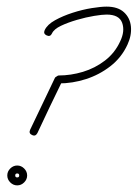

<svg xmlns="http://www.w3.org/2000/svg" viewBox="-20 -536 416 580"><path d="M137 -435Q132 -424 121 -429Q110 -434 115 -445Q123 -462 146.5 -475Q170 -488 199.5 -497.5Q229 -507 257 -511.5Q285 -516 302 -516Q336 -516 354.5 -499Q373 -482 375.5 -455.5Q378 -429 365 -401Q347 -362 313.5 -336Q280 -310 239.5 -297Q199 -284 157 -284Q155 -284 162 -288Q169 -292 168 -291Q149 -252 130 -212.5Q111 -173 93 -134Q93 -134 93 -134Q93 -134 93 -134Q87 -123 77 -128Q66 -133 71 -144Q90 -183 108.5 -222.5Q127 -262 146 -301Q147 -303 151 -305Q155 -308 157 -308Q194 -308 230.5 -319Q267 -330 297 -353Q327 -376 343 -411Q358 -442 349 -467Q340 -492 302 -492Q289 -492 264.5 -488Q240 -484 212.5 -476Q185 -468 164 -458Q143 -448 137 -435Q137 -435 137 -435Q137 -435 137 -435ZM38 -6Q38 -12 32 -12Q26 -12 26 -6Q26 0 32 0Q38 0 38 -6ZM2 -6Q2 -18 11 -27Q20 -36 32 -36Q44 -36 53 -27Q62 -18 62 -6Q62 6 53 15Q44 24 32 24Q20 24 11 15Q2 6 2 -6Z"/></svg>

Font: FRB American Cursive Light
Style: Italic
Weight: 300
Italic angle: -25°
Version: Version 2.0;Modular Font Editor K font №1